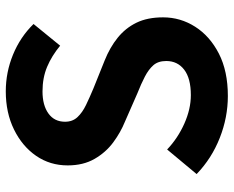

<svg xmlns="http://www.w3.org/2000/svg" viewBox="-92 -702 808 664"><g transform="rotate(-90 312.0 -370.0)"><path d="M312 14Q238 14 167 -14Q96 -42 42 -94L127 -196Q166 -159 216.5 -136.5Q267 -114 315 -114Q373 -114 403 -137Q433 -160 433 -199Q433 -227 418.5 -243.5Q404 -260 379 -273Q354 -286 321 -299L223 -342Q186 -357 151.5 -382.5Q117 -408 94.5 -447Q72 -486 72 -540Q72 -601 105 -649Q138 -697 196 -725.5Q254 -754 328 -754Q394 -754 455 -729Q516 -704 561 -658L486 -566Q451 -595 413 -611Q375 -627 328 -627Q280 -627 251.5 -606.5Q223 -586 223 -549Q223 -523 239 -506Q255 -489 281 -476.5Q307 -464 338 -451L435 -412Q480 -394 513.5 -367Q547 -340 565.5 -302Q584 -264 584 -210Q584 -150 551.5 -99Q519 -48 458.5 -17Q398 14 312 14Z"/></g></svg>

Font: Noto Sans SC
Style: Bold
Weight: 700
Designer: Ryoko NISHIZUKA  (kana, bopomofo & ideographs); Paul D. Hunt (Latin, Greek & Cyrillic); Sandoll Communications , Soo-you
Foundry: Adobe
Version: Version 2.004-H2;hotconv 1.0.118;makeotfexe 2.5.65603